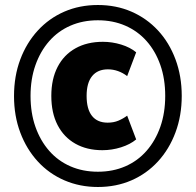

<svg xmlns="http://www.w3.org/2000/svg" viewBox="-20 -736 782 767"><path d="M371 11Q299 11 237.5 -15.5Q176 -42 131 -91Q86 -140 61 -206.5Q36 -273 36 -352Q36 -432 61 -498.5Q86 -565 131 -614Q176 -663 237 -689.5Q298 -716 371 -716Q444 -716 505 -689.5Q566 -663 611 -614.5Q656 -566 681 -499Q706 -432 706 -353Q706 -274 681 -207Q656 -140 611 -91Q566 -42 505 -15.5Q444 11 371 11ZM389 -136Q327 -136 281 -162Q235 -188 210 -236.5Q185 -285 185 -353Q185 -420 210 -468.5Q235 -517 281.5 -543Q328 -569 391 -569Q428 -569 464 -558Q500 -547 524 -527L488 -432Q471 -445 451.5 -452Q432 -459 411 -459Q370 -459 348 -432Q326 -405 326 -353Q326 -300 347.5 -273Q369 -246 410 -246Q434 -246 453 -254Q472 -262 488 -274L524 -179Q500 -159 463.5 -147.5Q427 -136 389 -136ZM371 -50Q431 -50 480.5 -71.5Q530 -93 565.5 -133.5Q601 -174 620.5 -229.5Q640 -285 640 -353Q640 -421 620.5 -476.5Q601 -532 565.5 -572Q530 -612 480.5 -633.5Q431 -655 371 -655Q311 -655 261.5 -633.5Q212 -612 176.5 -571.5Q141 -531 121.5 -475.5Q102 -420 102 -353Q102 -285 121.5 -229.5Q141 -174 176.5 -133.5Q212 -93 261.5 -71.5Q311 -50 371 -50Z"/></svg>

Font: Nunito Sans 7pt SemiCondensed Black
Style: Regular
Weight: 900
Width: 4
Designer: Vernon Adams
Foundry: Vernon Adams
Version: Version 3.101;gftools[0.9.27]